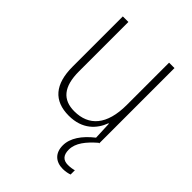

<svg xmlns="http://www.w3.org/2000/svg" viewBox="-216 -632 954 954"><g transform="rotate(45 261.0 -155.5)"><path d="M354 129C354 82 388 41 435 0H439V-529H401V-232C401 -91 340 -25 239 -25C158 -25 115 -73 115 -182V-529H76V-176C76 -53 129 10 235 10C330 10 379 -44 401 -103H404L408 -9C352 35 318 84 318 135C318 189 351 218 401 218C420 218 437 214 448 210V180C439 183 422 186 405 186C371 186 354 167 354 129Z"/></g></svg>

Font: Noto Sans SemiCondensed ExtraLight
Style: Regular
Weight: 200
Width: 4
Designer: Monotype Design Team
Foundry: Monotype Imaging Inc.
Version: Version 2.013